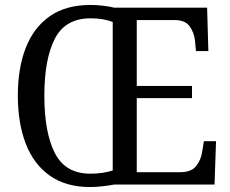

<svg xmlns="http://www.w3.org/2000/svg" viewBox="-20 -745 930 775"><path d="M344 10Q246 10 181 -36Q116 -82 84 -165Q52 -248 52 -359Q52 -470 84 -552Q116 -634 181 -679.5Q246 -725 345 -725Q368 -725 395 -722Q422 -719 441 -714H816L821 -539H771L767 -582Q763 -615 745 -639.5Q727 -664 685 -664H532V-398H755V-349H532V-50H708Q752 -50 771.5 -74.5Q791 -99 796 -132L803 -175H852L846 0H440Q420 4 393 7Q366 10 344 10ZM344 -44Q372 -44 394.5 -47.5Q417 -51 435 -57V-656Q399 -671 345 -671Q244 -671 201.5 -589Q159 -507 159 -358Q159 -210 201.5 -127Q244 -44 344 -44Z"/></svg>

Font: Noto Serif SemiCondensed
Style: Regular
Weight: 400
Width: 4
Designer: Monotype Design Team
Foundry: Monotype Imaging Inc.
Version: Version 2.013